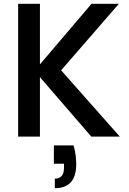

<svg xmlns="http://www.w3.org/2000/svg" viewBox="-20 -715 673 1005"><path d="M365 46Q373 74 376 98.5Q379 123 379 145Q379 270 267 270V220Q315 220 315 163V142H262V46ZM189 -311V0H75V-695H189V-378L459 -695H602L300 -347L607 0H458Z"/></svg>

Font: SVN-Poppins Medium
Style: Regular
Weight: 500
Designer: Ninad Kale (Devanagari), Jonny Pinhorn (Latin)
Foundry: Indian Type Foundry
Version: Version 3.002 2017; ttfautohint (v1.8.3)